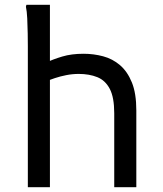

<svg xmlns="http://www.w3.org/2000/svg" viewBox="-20 -780 680 800"><path d="M96 0V-588Q96 -608 95.5 -640Q95 -672 93.5 -703Q92 -734 88 -752L90 -760H188V-489L169 -518Q201 -533 239.5 -544.5Q278 -556 328 -556Q370 -556 409.5 -545.5Q449 -535 480 -508.5Q511 -482 529.5 -436.5Q548 -391 548 -320V0H456V-308Q456 -374 437.5 -409.5Q419 -445 385.5 -458.5Q352 -472 308 -472Q282 -472 256.5 -467Q231 -462 208.5 -454.5Q186 -447 168 -439L188 -485V0Z"/></svg>

Font: Kufam
Style: Regular
Weight: 400
Designer: Wael Morcos, Artur Schmal
Foundry: Original Type
Version: Version 1.301; ttfautohint (v1.8.3)